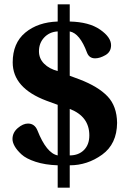

<svg xmlns="http://www.w3.org/2000/svg" viewBox="-20 -768 600 892"><path d="M38 -122Q38 -152 62.5 -173Q87 -194 110 -194Q141 -194 154 -162Q196 -56 248 -46V-281L196 -300Q39 -359 39 -478Q39 -568 97.5 -616.5Q156 -665 248 -668V-748H304V-668Q394 -666 445 -630.5Q496 -595 496 -558Q496 -527 470 -512Q444 -497 422 -497Q394 -497 384 -524Q351 -613 304 -622V-416L350 -399Q436 -366 479.5 -320.5Q523 -275 524 -197Q523 -99 454.5 -49.5Q386 0 304 0V104H248V0Q189 -2 145 -16.5Q101 -31 79.5 -51Q58 -71 48 -89Q38 -107 38 -122ZM161 -530Q161 -496 185 -472Q209 -448 248 -438V-622Q210 -620 185.5 -594Q161 -568 161 -530ZM304 -46Q345 -46 370 -71Q395 -96 395 -139Q395 -227 304 -262Z"/></svg>

Font: Heuristica
Style: Bold
Weight: 700
Version: Version 1.0.2